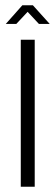

<svg xmlns="http://www.w3.org/2000/svg" viewBox="-20 -710 210 730"><path d="M65 -690 2 -619H42L85 -665L128 -619H169L105 -690ZM59 -559V0H112V-559Z"/></svg>

Font: Modon Arabic
Style: Regular
Weight: 400
Designer: Ahmedzaza
Foundry: Ahmedzaza
Version: Version 2.010